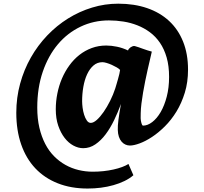

<svg xmlns="http://www.w3.org/2000/svg" viewBox="-20 -786 1131 1064"><path d="M70.3 -161.1Q70.3 -245.1 91.6 -322.5Q112.8 -399.9 150.9 -467Q189 -534.2 241.7 -589.4Q294.4 -644.5 357.2 -683.6Q419.9 -722.7 490.5 -744.1Q561 -765.6 635.3 -765.6Q723.6 -765.6 794.9 -741.2Q866.2 -716.8 916.7 -670.2Q967.3 -623.5 994.6 -555.4Q1022 -487.3 1022 -399.9Q1022 -330.6 1004.2 -272.5Q986.3 -214.4 957.8 -167.7Q929.2 -121.1 893.6 -85.7Q857.9 -50.3 822.3 -26.9Q786.6 -3.4 754.2 8.5Q721.7 20.5 700.2 20.5Q687 20.5 675 15.1Q663.1 9.8 653.8 -1Q644.5 -11.7 638.9 -28.1Q633.3 -44.4 632.8 -65.9Q631.8 -86.4 636.2 -121.1Q640.6 -155.8 650.4 -210Q633.8 -164.6 612.5 -120.4Q591.3 -76.2 565.4 -41.7Q539.6 -7.3 508.5 13.9Q477.5 35.2 440.9 35.2Q413.6 35.2 386.5 20.5Q359.4 5.9 337.9 -22Q316.4 -49.8 302.7 -89.6Q289.1 -129.4 289.1 -180.2Q289.1 -224.6 297.9 -268.1Q306.6 -311.5 323.2 -350.6Q339.8 -389.6 364.3 -423.3Q388.7 -457 419.7 -481.4Q450.7 -505.9 488.3 -519.8Q525.9 -533.7 568.8 -533.7Q596.7 -533.7 628.4 -527.1Q660.2 -520.5 689.5 -506.3Q690.9 -511.2 694.8 -515.9Q698.7 -520.5 704.1 -524.2Q709.5 -527.8 715.3 -529.8Q721.2 -531.7 726.6 -530.8Q736.3 -528.3 748 -524.2Q759.8 -520 772 -515.6Q784.2 -511.2 796.9 -507.1Q809.6 -502.9 821.3 -500Q816.9 -480.5 810.8 -454.3Q804.7 -428.2 797.9 -398.4Q791 -368.7 784.7 -336.7Q778.3 -304.7 772.9 -273.4Q767.6 -242.2 763.9 -212.9Q760.3 -183.6 759.8 -159.2Q757.8 -127.9 762.5 -108.9Q767.1 -89.8 772.5 -89.8Q797.9 -89.8 823.7 -109.6Q849.6 -129.4 870.4 -165Q891.1 -200.7 904.1 -250.5Q917 -300.3 917 -359.9Q917 -420.4 903.6 -467.3Q890.1 -514.2 866.5 -548.8Q842.8 -583.5 810.8 -607.2Q778.8 -630.9 741.7 -645.5Q704.6 -660.2 664.3 -666.5Q624 -672.9 583.5 -672.9Q499.5 -672.9 427 -638.4Q354.5 -604 301 -540.8Q247.6 -477.5 217 -388.4Q186.5 -299.3 186.5 -189.9Q186.5 -128.4 198.2 -78.4Q210 -28.3 230.5 11.2Q251 50.8 279.8 79.8Q308.6 108.9 342.8 127.9Q377 147 415.3 156.2Q453.6 165.5 494.1 165.5Q523.9 165.5 553.5 162.4Q583 159.2 609.1 153.3Q635.3 147.5 656.5 139.6Q677.7 131.8 691.9 122.6L719.2 185.1Q697.8 203.6 669.4 217.3Q641.1 231 608.2 240.2Q575.2 249.5 539.1 254.2Q502.9 258.8 465.8 258.8Q373.5 258.8 300 229.7Q226.6 200.7 175.5 146.5Q124.5 92.3 97.4 14.4Q70.3 -63.5 70.3 -161.1ZM435.1 -225.1Q435.1 -210 437.7 -189.2Q440.4 -168.5 446.3 -149.9Q452.1 -131.3 461.2 -118.2Q470.2 -105 482.9 -105Q498 -105 516.8 -121.8Q535.6 -138.7 554.4 -165.8Q573.2 -192.9 590.3 -227.1Q607.4 -261.2 618.7 -295.9Q622.1 -307.1 626.2 -321Q630.4 -335 634.3 -349.1Q638.2 -363.3 641.4 -376.2Q644.5 -389.2 645.5 -398.4Q640.1 -404.8 627.2 -412.4Q614.3 -419.9 599.6 -426.5Q585 -433.1 570.6 -437.3Q556.2 -441.4 547.9 -441.4Q519 -441.4 497.8 -422.9Q476.6 -404.3 462.6 -374Q448.7 -343.8 441.9 -304.9Q435.1 -266.1 435.1 -225.1Z"/></svg>

Font: Merriweather UltraBold
Style: Regular
Weight: 900
Designer: Eben Sorkin ( sorkintype@gmail.com )
Foundry: Eben Sorkin
Version: Version 1.570; ttfautohint (v1.3) -l 8 -r 32 -G 0 -x 0 -H 60